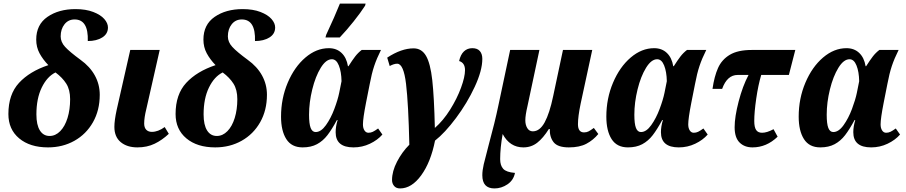

<svg xmlns="http://www.w3.org/2000/svg" viewBox="-20 -816 5077 1076"><path d="M27 -177Q27 -287 86.5 -351.5Q146 -416 251 -451Q220 -483 201.5 -517.5Q183 -552 183 -594Q183 -678 246 -721.5Q309 -765 403 -765Q461 -765 502.5 -749Q544 -733 564.5 -709.5Q585 -686 585 -662Q585 -626 553 -606Q521 -586 472 -586Q476 -707 398 -707Q363 -707 341.5 -680Q320 -653 320 -612Q320 -580 345.5 -552.5Q371 -525 431 -481Q484 -443 511.5 -393Q539 -343 539 -285Q539 -198 501 -131Q463 -64 397 -27Q331 10 249 10Q148 10 87.5 -40.5Q27 -91 27 -177ZM373 -260Q373 -313 351.5 -347Q330 -381 291 -410Q244 -387 214 -325.5Q184 -264 184 -175Q184 -116 203.5 -85Q223 -54 258 -54Q291 -54 317.5 -81Q344 -108 358.5 -155Q373 -202 373 -260Z M621 -105Q621 -141 634 -201L710 -536H875L800 -205Q788 -157 788 -124Q788 -101 799.5 -89Q811 -77 831 -77Q866 -77 903 -104L926 -66Q889 -31 846.5 -10.5Q804 10 750 10Q692 10 656.5 -19.5Q621 -49 621 -105Z M964 -177Q964 -287 1023.5 -351.5Q1083 -416 1188 -451Q1157 -483 1138.5 -517.5Q1120 -552 1120 -594Q1120 -678 1183 -721.5Q1246 -765 1340 -765Q1398 -765 1439.5 -749Q1481 -733 1501.5 -709.5Q1522 -686 1522 -662Q1522 -626 1490 -606Q1458 -586 1409 -586Q1413 -707 1335 -707Q1300 -707 1278.5 -680Q1257 -653 1257 -612Q1257 -580 1282.5 -552.5Q1308 -525 1368 -481Q1421 -443 1448.5 -393Q1476 -343 1476 -285Q1476 -198 1438 -131Q1400 -64 1334 -27Q1268 10 1186 10Q1085 10 1024.5 -40.5Q964 -91 964 -177ZM1310 -260Q1310 -313 1288.5 -347Q1267 -381 1228 -410Q1181 -387 1151 -325.5Q1121 -264 1121 -175Q1121 -116 1140.5 -85Q1160 -54 1195 -54Q1228 -54 1254.5 -81Q1281 -108 1295.5 -155Q1310 -202 1310 -260Z M1555 -162Q1555 -264 1592.5 -352.5Q1630 -441 1691.5 -493.5Q1753 -546 1823 -546Q1866 -546 1894 -519.5Q1922 -493 1930 -445H1933Q1954 -478 1970 -499Q1986 -520 2007 -536H2115Q2091 -488 2077 -446Q2063 -404 2052 -345L2031 -239Q2014 -152 2014 -119Q2014 -98 2022.5 -85Q2031 -72 2045 -72Q2058 -72 2069.5 -77.5Q2081 -83 2099 -96L2123 -62Q2096 -31 2053 -10.5Q2010 10 1961 10Q1861 10 1861 -75Q1861 -107 1872 -143H1868Q1840 -91 1815 -58.5Q1790 -26 1756.5 -8Q1723 10 1676 10Q1614 10 1584.5 -36.5Q1555 -83 1555 -162ZM1881 -296 1894 -361Q1893 -414 1879 -449Q1865 -484 1840 -484Q1807 -484 1777.5 -436Q1748 -388 1730 -315Q1712 -242 1712 -173Q1712 -122 1721 -99Q1730 -76 1749 -76Q1779 -76 1806.5 -114.5Q1834 -153 1853.5 -205Q1873 -257 1881 -296ZM1808 -621Q1857 -726 1885 -796H2029L2026 -784Q2001 -745 1961.5 -695.5Q1922 -646 1884 -606H1804Z M2177 193Q2177 144 2205 90Q2233 36 2274 -5Q2269 -233 2255.5 -346Q2242 -459 2206 -459Q2188 -459 2164 -446L2150 -493Q2229 -545 2298 -545Q2343 -545 2367.5 -503Q2392 -461 2402.5 -367Q2413 -273 2417 -99Q2464 -140 2502.5 -201.5Q2541 -263 2563.5 -324Q2586 -385 2586 -423Q2586 -464 2553 -474Q2561 -510 2580 -528Q2599 -546 2627 -546Q2655 -546 2669 -530Q2683 -514 2683 -486Q2683 -421 2640.5 -329.5Q2598 -238 2535.5 -154.5Q2473 -71 2418 -28Q2394 93 2340.5 166.5Q2287 240 2222 240Q2200 240 2188.5 226Q2177 212 2177 193Z M2683 166Q2683 139 2691 104.5Q2699 70 2718 -1Q2754 -133 2773 -225L2839 -536H3003L2936 -221Q2924 -170 2924 -142Q2924 -116 2935 -98Q2946 -80 2966 -80Q3005 -80 3032.5 -130.5Q3060 -181 3080 -277L3135 -536H3299L3234 -235Q3219 -163 3219 -120Q3219 -74 3253 -74Q3267 -74 3278 -79.5Q3289 -85 3308 -99L3333 -65Q3305 -31 3266.5 -10.5Q3228 10 3168 10Q3106 10 3083 -18.5Q3060 -47 3061 -93H3056Q3024 -42 2990.5 -16Q2957 10 2913 10Q2837 10 2797 -65Q2783 13 2783 76Q2783 111 2800 130Q2817 149 2866 153Q2858 194 2824 217Q2790 240 2751 240Q2683 240 2683 166Z M3378 -162Q3378 -264 3415.5 -352.5Q3453 -441 3514.5 -493.5Q3576 -546 3646 -546Q3689 -546 3717 -519.5Q3745 -493 3753 -445H3756Q3777 -478 3793 -499Q3809 -520 3830 -536H3938Q3914 -488 3900 -446Q3886 -404 3875 -345L3854 -239Q3837 -152 3837 -119Q3837 -98 3845.5 -85Q3854 -72 3868 -72Q3881 -72 3892.5 -77.5Q3904 -83 3922 -96L3946 -62Q3919 -31 3876 -10.5Q3833 10 3784 10Q3684 10 3684 -75Q3684 -107 3695 -143H3691Q3663 -91 3638 -58.5Q3613 -26 3579.5 -8Q3546 10 3499 10Q3437 10 3407.5 -36.5Q3378 -83 3378 -162ZM3704 -296 3717 -361Q3716 -414 3702 -449Q3688 -484 3663 -484Q3630 -484 3600.5 -436Q3571 -388 3553 -315Q3535 -242 3535 -173Q3535 -122 3544 -99Q3553 -76 3572 -76Q3602 -76 3629.5 -114.5Q3657 -153 3676.5 -205Q3696 -257 3704 -296Z M4097 -103Q4097 -161 4119.5 -247.5Q4142 -334 4175 -396H4114Q4055 -396 4027 -318H3973Q3983 -388 4004 -435Q4025 -482 4070 -509Q4115 -536 4193 -536H4437L4401 -396H4246Q4229 -339 4218 -263Q4207 -187 4207 -138Q4207 -103 4217.5 -87.5Q4228 -72 4251 -72Q4278 -72 4315 -92L4338 -50Q4276 10 4197 10Q4152 10 4124.5 -17.5Q4097 -45 4097 -103Z M4456 -162Q4456 -264 4493.5 -352.5Q4531 -441 4592.5 -493.5Q4654 -546 4724 -546Q4767 -546 4795 -519.5Q4823 -493 4831 -445H4834Q4855 -478 4871 -499Q4887 -520 4908 -536H5016Q4992 -488 4978 -446Q4964 -404 4953 -345L4932 -239Q4915 -152 4915 -119Q4915 -98 4923.5 -85Q4932 -72 4946 -72Q4959 -72 4970.5 -77.5Q4982 -83 5000 -96L5024 -62Q4997 -31 4954 -10.5Q4911 10 4862 10Q4762 10 4762 -75Q4762 -107 4773 -143H4769Q4741 -91 4716 -58.5Q4691 -26 4657.5 -8Q4624 10 4577 10Q4515 10 4485.5 -36.5Q4456 -83 4456 -162ZM4782 -296 4795 -361Q4794 -414 4780 -449Q4766 -484 4741 -484Q4708 -484 4678.5 -436Q4649 -388 4631 -315Q4613 -242 4613 -173Q4613 -122 4622 -99Q4631 -76 4650 -76Q4680 -76 4707.5 -114.5Q4735 -153 4754.5 -205Q4774 -257 4782 -296Z"/></svg>

Font: Noto Serif NarrowExtraBold
Style: Italic
Weight: 800
Width: 4
Italic angle: -12°
Designer: Monotype Design Team
Foundry: Monotype Imaging Inc.
Version: Version 1.001